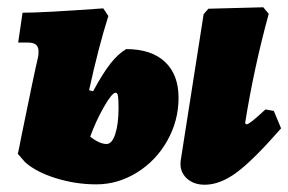

<svg xmlns="http://www.w3.org/2000/svg" viewBox="-20 -496 793 528"><path d="M471 -227Q471 -164 440 -109Q409 -54 356.5 -21.5Q304 11 245 11Q188 11 133.5 -6Q79 -23 49 -50L29 -73Q33 -90 38 -117Q75 -299 84 -336Q86 -343 86 -354Q86 -367 79 -373Q72 -379 56 -379H30L42 -461Q98 -461 264 -473L278 -452Q251 -367 225 -248L236 -245Q263 -295 284 -321.5Q305 -348 327 -361Q396 -361 433.5 -326Q471 -291 471 -227ZM306 -199Q306 -223 304.5 -232Q303 -241 298 -241Q288 -241 265.5 -201.5Q243 -162 228 -120Q254 -100 273 -100Q288 -100 297 -127.5Q306 -155 306 -199ZM753 -143Q676 -55 630.5 -21.5Q585 12 543 12Q511 12 492 -7Q473 -26 477 -55L540 -457L553 -472L704 -476L719 -458Q678 -308 654 -157L658 -154Q662 -154 673.5 -163Q685 -172 710 -195L733 -191Z"/></svg>

Font: Alegreya Black
Style: Italic
Weight: 900
Italic angle: -7°
Designer: Juan Pablo del Peral
Foundry: Huerta Tipografica
Version: Version 2.007; ttfautohint (v1.6)